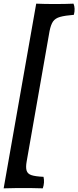

<svg xmlns="http://www.w3.org/2000/svg" viewBox="-52 -762 428 1050"><path d="M146 -742Q190 -740 247.5 -740Q305 -740 350 -742Q361 -716 352 -681Q303 -677 276.5 -669.5Q250 -662 238 -644.5Q226 -627 219 -592L94 120Q88 153 93.5 171Q99 189 120.5 196Q142 203 186 205Q193 236 182 268Q158 267 118 266.5Q78 266 36.5 266.5Q-5 267 -32 268Z"/></svg>

Font: Vollkorn
Style: Bold Italic
Weight: 700
Italic angle: -11°
Designer: Friedrich Althausen
Foundry: Friedrich Althausen
Version: Version 5.000; ttfautohint (v1.8.3)